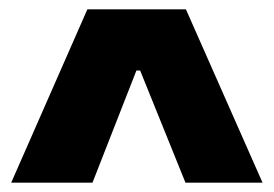

<svg xmlns="http://www.w3.org/2000/svg" viewBox="-20 -676 586 411"><path d="M4 -285 167 -656H378L542 -285H377L280 -525H272L178 -285Z"/></svg>

Font: Bricolage Grotesque 72pt ExtraBold
Style: Regular
Weight: 800
Designer: Mathieu Triay
Foundry: Atelier Triay
Version: Version 1.001;gftools[0.9.33.dev8+g029e19f]